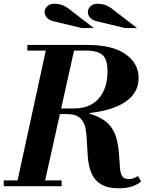

<svg xmlns="http://www.w3.org/2000/svg" viewBox="-21 -994 773 1025"><path d="M66 0 230 -754H381L213 0ZM-1 0V-31H308V0ZM612 11Q564 11 533.5 -2.5Q503 -16 485 -39.5Q467 -63 458.5 -94Q450 -125 447.5 -160.5Q445 -196 443 -233Q442 -272 436 -306.5Q430 -341 407.5 -363Q385 -385 334 -385L457 -391V-387Q502 -374 531 -354.5Q560 -335 577.5 -308Q595 -281 603.5 -244.5Q612 -208 615 -161Q618 -127 619.5 -99Q621 -71 630.5 -54.5Q640 -38 666 -38Q680 -38 691.5 -42.5Q703 -47 716 -54L732 -25Q714 -9 684 1Q654 11 612 11ZM182 -385V-415H374Q460 -415 506.5 -468.5Q553 -522 553 -614Q553 -652 543 -676.5Q533 -701 507.5 -712.5Q482 -724 434 -724H125V-754H446Q581 -754 650 -704.5Q719 -655 719 -578Q719 -485 622.5 -435Q526 -385 346 -385ZM648 -844 497 -880Q472 -886 460 -900Q448 -914 448 -929Q448 -946 461.5 -960Q475 -974 500 -974Q520 -974 538 -968.5Q556 -963 580 -945L711 -844ZM417 -844 266 -880Q241 -886 229 -900Q217 -914 217 -929Q217 -946 230.5 -960Q244 -974 269 -974Q289 -974 307 -968.5Q325 -963 349 -945L480 -844Z"/></svg>

Font: Libre Bodoni
Style: Bold Italic
Weight: 700
Italic angle: -13°
Version: Version 2.005;gftools[0.9.23]